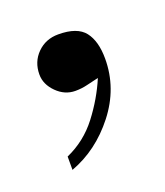

<svg xmlns="http://www.w3.org/2000/svg" viewBox="-52 -756 221 257"><g transform="rotate(-20 58.0 -627.5)"><path d="M56 -716Q83 -716 93.5 -702.5Q104 -689 104 -664Q104 -622 77 -587.5Q50 -553 12 -539V-558Q39 -570 57 -593.5Q75 -617 86 -643Q77 -641 69 -639Q61 -637 52 -637Q37 -637 25.5 -648.5Q14 -660 14 -674Q14 -692 26 -704Q38 -716 56 -716Z"/></g></svg>

Font: Lucien Schoenschriftv CAT
Style: Regular
Weight: 400
Designer: Lucian Bernhard 1928
Foundry: CAT-Fonts Peter Wiegel
Version: Version 1.000